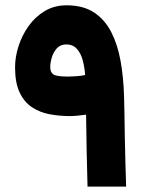

<svg xmlns="http://www.w3.org/2000/svg" viewBox="-20 -689 546 709"><path d="M238.8 -260.3Q199.7 -260.3 163.3 -267.1Q127 -273.9 98.1 -293Q69.3 -312 52.5 -347.7Q35.6 -383.3 35.6 -440.9Q35.6 -478 48.3 -518.1Q61 -558.1 85.4 -592.5Q109.9 -627 145.3 -648.2Q180.7 -669.4 225.6 -669.4Q287.1 -669.4 327.1 -643.1Q367.2 -616.7 390.9 -570.3Q414.6 -523.9 425.3 -463.6Q436 -403.3 438 -335.4Q439 -313 439.5 -272.7Q439.9 -232.4 440.9 -184.1Q441.9 -135.7 443.1 -87.4Q444.3 -39.1 445.8 0H303.2Q301.3 -69.3 300 -132.1Q298.8 -194.8 297.9 -265.6Q260.3 -260.3 238.8 -260.3ZM231.9 -406.2Q241.2 -406.2 261 -407.5Q280.8 -408.7 294.4 -412.1Q292.5 -439 285.9 -464.8Q279.3 -490.7 264.6 -507.8Q250 -524.9 224.6 -524.9Q202.6 -524.9 189.7 -510.3Q176.8 -495.6 171.1 -476.1Q165.5 -456.5 165.5 -440.9Q165.5 -422.4 177 -414.3Q188.5 -406.2 231.9 -406.2Z"/></svg>

Font: Vazirmatn UI Black
Style: Regular
Weight: 900
Designer: Saber Rastikerdar
Foundry: Saber Rastikerdar
Version: Version 33.003